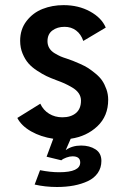

<svg xmlns="http://www.w3.org/2000/svg" viewBox="-20 -532 490 748"><path d="M219 92.5 161.5 78.5 187.5 8.5Q139.5 1.5 101.2 -20.2Q63 -42 47.5 -72.5L137 -128Q148.5 -103 171.2 -89Q194 -75 223 -75Q256 -75 275.8 -91.5Q295.5 -108 295.5 -140Q295.5 -155.5 286.8 -168.5Q278 -181.5 260.8 -191.5Q243.5 -201.5 231.2 -207Q219 -212.5 198.5 -220Q177 -228 161.2 -235.5Q145.5 -243 124.8 -256.5Q104 -270 90.8 -285.2Q77.5 -300.5 68 -323.2Q58.5 -346 58.5 -373Q58.5 -418 83.5 -450.2Q108.5 -482.5 146 -497.2Q183.5 -512 227.5 -512Q286 -512 331 -487.2Q376 -462.5 392 -424.5L304.5 -372.5Q295.5 -399 276.5 -413.2Q257.5 -427.5 231.5 -427.5Q203 -427.5 184 -413.2Q165 -399 165 -371.5Q165 -356.5 172.2 -344.5Q179.5 -332.5 193 -324.5Q206.5 -316.5 216.2 -312.2Q226 -308 240.5 -303.5Q256 -298 264.2 -295Q272.5 -292 292 -283.2Q311.5 -274.5 323.5 -266.8Q335.5 -259 352 -245.5Q368.5 -232 378 -218Q387.5 -204 394.5 -184.5Q401.5 -165 401.5 -143.5Q401.5 -80 359.5 -40.2Q317.5 -0.5 255.5 8.5L236 53Q260.5 35 296 35Q329 35 352 49.8Q375 64.5 375 95Q375 121.5 361 141.8Q347 162 322.5 173.5Q298 185 267.8 190.8Q237.5 196.5 202 196.5Q156.5 196.5 115 187L136 131Q176 139 210.5 139Q292.5 139 292.5 101Q292.5 77 262.5 77Q251.5 77 238.5 81.8Q225.5 86.5 219 92.5Z"/></svg>

Font: League Mono Condensed Medium
Style: Regular
Weight: 500
Width: 1
Designer: Tyler Finck
Foundry: The League of Moveable Type / Tyler Finck
Version: Version 2.210